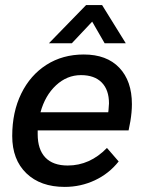

<svg xmlns="http://www.w3.org/2000/svg" viewBox="-20 -724 566 754"><path d="M498 -315Q498 -284 492 -248L485 -212H128V-197Q128 -137 158 -105.5Q188 -74 246 -74Q333 -74 400 -143L446 -90Q408 -42 352.5 -16Q297 10 234 10Q139 10 83.5 -43.5Q28 -97 28 -190Q28 -284 63.5 -356.5Q99 -429 162.5 -469.5Q226 -510 309 -510Q399 -510 448.5 -458Q498 -406 498 -315ZM408 -318Q408 -371 379.5 -400Q351 -429 298 -429Q243 -429 200 -389Q157 -349 139 -283H405L406 -290Q408 -310 408 -318ZM318 -704H381L474 -554H391L342 -639L262 -554H172Z"/></svg>

Font: Sarabun Medium
Style: Italic
Weight: 500
Italic angle: -10°
Designer: Suppakit Chalermlarp | Katatrad Co.,Ltd.
Foundry: Cadson Demak Co.,Ltd.
Version: Version 1.000; ttfautohint (v1.6)